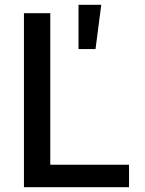

<svg xmlns="http://www.w3.org/2000/svg" viewBox="-20 -782 604 802"><path d="M190 -727V-94H519V0H80V-727ZM403 -762 379 -577H308V-762Z"/></svg>

Font: Sinter Medium
Style: Regular
Weight: 500
Foundry: Adobe & rsms
Version: Version 1.000